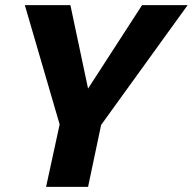

<svg xmlns="http://www.w3.org/2000/svg" viewBox="-20 -730 753 750"><path d="M213 -244 77 -710H255L324 -384L535 -710H713L375 -242L324 0H160Z"/></svg>

Font: Raleway-v4020 ExtraBold
Style: Italic
Weight: 800
Italic angle: -12°
Designer: Matt McInerney, Pablo Impallari, Rodrigo Fuenzalida
Foundry: Matt McInerney, Pablo Impallari, Rodrigo Fuenzalida
Version: Version 4.020;PS 004.020;hotconv 1.0.88;makeotf.lib2.5.64775